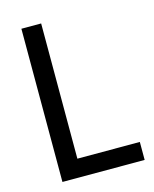

<svg xmlns="http://www.w3.org/2000/svg" viewBox="-105 -752 662 824"><g transform="rotate(-15 226.0 -340.5)"><path d="M434.8 -79.9V0H69.5V-680.7H157.3V-79.9Z"/></g></svg>

Font: Puralecka Narrow
Style: Regular
Weight: 400
Designer: Hector Gatti, Marcela Romero, Pablo Cosgaya and Nicolas Silva
Version: Version 1.004;PS 001.004;hotconv 1.0.70;makeotf.lib2.5.58329